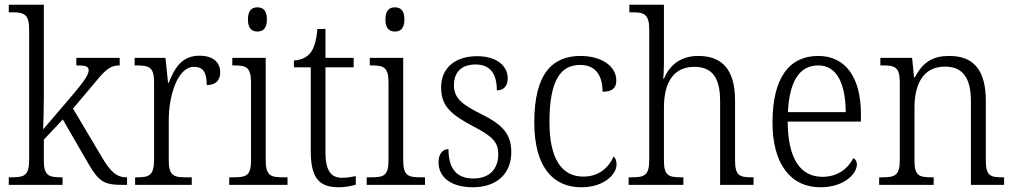

<svg xmlns="http://www.w3.org/2000/svg" viewBox="-20 -780 4282 810"><path d="M17 0H244V-32H239C187 -32 165 -38 165 -102V-191L245 -276L345 -103C398 -10 417 0 504 0H516V-32H512C471 -32 444 -58 408 -120L288 -322L364 -412C419 -479 439 -504 485 -504V-536H302V-504C339 -504 354 -501 354 -484C354 -468 343 -446 285 -378L162 -234C163 -258 165 -333 165 -374V-760H17V-728H32C80 -728 103 -721 103 -656V-105C103 -39 82 -32 29 -32H17Z M550 0H789V-32H764C714 -32 692 -38 692 -103V-275C692 -373 728 -498 798 -498C838 -498 852 -474 852 -421C893 -421 909 -444 909 -475C909 -517 879 -545 821 -545C745 -545 715 -489 692 -431H689L678 -536H548V-504H555C609 -504 630 -497 630 -433V-106C630 -39 608 -32 558 -32H550Z M1066 -647C1089 -647 1106 -659 1106 -698C1106 -737 1089 -749 1066 -749C1043 -749 1026 -737 1026 -698C1026 -659 1043 -647 1066 -647ZM947 0H1193V-32H1175C1121 -32 1101 -39 1101 -105V-536H960V-504H969C1019 -504 1039 -496 1039 -431V-103C1039 -39 1019 -32 965 -32H947Z M1409 10C1435 10 1463 5 1481 -1V-37C1461 -33 1445 -30 1423 -30C1376 -30 1353 -60 1353 -139V-496H1472V-536H1353V-658H1319C1314 -603 1304 -573 1286 -553C1270 -535 1246 -526 1220 -525V-496H1291V-143C1291 -29 1326 10 1409 10Z M1646 -647C1669 -647 1686 -659 1686 -698C1686 -737 1669 -749 1646 -749C1623 -749 1606 -737 1606 -698C1606 -659 1623 -647 1646 -647ZM1527 0H1773V-32H1755C1701 -32 1681 -39 1681 -105V-536H1540V-504H1549C1599 -504 1619 -496 1619 -431V-103C1619 -39 1599 -32 1545 -32H1527Z M1975 10C2073 10 2137 -45 2137 -138C2137 -211 2105 -252 2010 -299C1931 -338 1895 -365 1895 -421C1895 -471 1923 -508 1986 -508C2045 -508 2076 -473 2076 -399C2106 -399 2122 -418 2122 -450C2122 -499 2079 -543 1993 -543C1901 -543 1841 -494 1841 -412C1841 -333 1880 -298 1980 -245C2062 -203 2082 -177 2082 -129C2082 -68 2046 -27 1977 -27C1899 -27 1872 -78 1872 -151C1852 -151 1830 -136 1830 -95C1830 -37 1877 10 1975 10Z M2432 10C2531 10 2581 -46 2581 -86C2581 -102 2577 -112 2569 -120C2548 -74 2508 -35 2441 -35C2349 -35 2298 -111 2298 -265C2298 -450 2350 -506 2428 -506C2497 -506 2522 -456 2522 -393C2560 -393 2580 -406 2580 -440C2580 -503 2515 -544 2429 -544C2317 -544 2234 -478 2234 -264C2234 -69 2318 10 2432 10Z M2632 0H2863V-32H2855C2802 -32 2781 -38 2781 -102V-326C2781 -438 2826 -498 2909 -498C2988 -498 3018 -448 3018 -353V0H3159V-32H3152C3099 -32 3081 -39 3081 -105V-356C3081 -487 3026 -544 2926 -544C2847 -544 2803 -501 2781 -448H2778C2779 -456 2781 -488 2781 -514V-760H2635V-728H2649C2696 -728 2719 -721 2719 -656V-105C2719 -39 2698 -32 2644 -32H2632Z M3441 10C3544 10 3595 -49 3595 -86C3595 -100 3588 -109 3580 -113C3559 -71 3516 -34 3450 -34C3358 -34 3304 -108 3303 -267H3612V-299C3612 -456 3545 -544 3432 -544C3309 -544 3239 -451 3239 -263C3239 -89 3315 10 3441 10ZM3548 -307H3304C3310 -431 3349 -504 3432 -504C3512 -504 3547 -425 3548 -307Z M3689 0H3919V-32H3911C3858 -32 3838 -38 3838 -102V-326C3838 -421 3872 -499 3967 -499C4047 -499 4076 -443 4076 -354V0H4216V-32H4209C4156 -32 4139 -39 4139 -105V-354C4139 -485 4087 -544 3985 -544C3920 -544 3875 -522 3840 -454H3836L3828 -536H3694V-504H3705C3755 -504 3776 -497 3776 -433V-105C3776 -39 3755 -32 3701 -32H3689Z"/></svg>

Font: Noto Serif Sinhala SemiCondensed Light
Style: Regular
Weight: 300
Width: 4
Designer: Jelle Bosma - Monotype Design Team
Foundry: Monotype Imaging Inc.
Version: Version 2.007